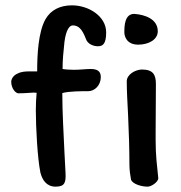

<svg xmlns="http://www.w3.org/2000/svg" viewBox="-20 -694 675 718"><path d="M346 -521C364 -521 377 -529 377 -573C377 -633 312 -674 249 -674C205 -674 170 -657 150 -622C123 -574 119 -488 119 -427H89C75 -427 59 -426 46 -419C33 -414 22 -401 22 -388C22 -364 38 -345 49 -345C64 -345 78 -346 93 -347C101 -348 112 -348 117 -347C115 -322 114 -308 114 -282C114 -218 120 -104 131 -49C138 -21 154 4 188 4C222 4 227 -11 225 -48L221 -125C218 -193 213 -273 213 -346C238 -353 285 -353 310 -353C334 -353 357 -375 357 -406C357 -429 342 -436 319 -436C300 -436 281 -433 256 -433C245 -433 224 -434 214 -436C214 -470 217 -499 221 -537C227 -583 240 -599 252 -599C273 -599 287 -586 301 -549C308 -528 331 -521 346 -521ZM483 -642C446 -643 445 -597 445 -573C445 -559 453 -527 497 -527C536 -527 570 -546 570 -577C570 -623 522 -639 483 -642ZM563 -380C563 -415 552 -434 511 -434C487 -434 454 -416 454 -390C454 -348 457 -308 459 -263C462 -202 464 -131 464 -79C464 -58 467 -38 470 -22C476 -6 508 4 532 4C546 4 571 -13 572 -27C567 -76 562 -112 562 -170V-199C562 -209 563 -318 563 -380Z"/></svg>

Font: Itim
Style: Regular
Weight: 400
Designer: CadsonDemak Team
Foundry: Pablo Impallari
Version: Version 1.002;PS 001.002;hotconv 1.0.88;makeotf.lib2.5.64775